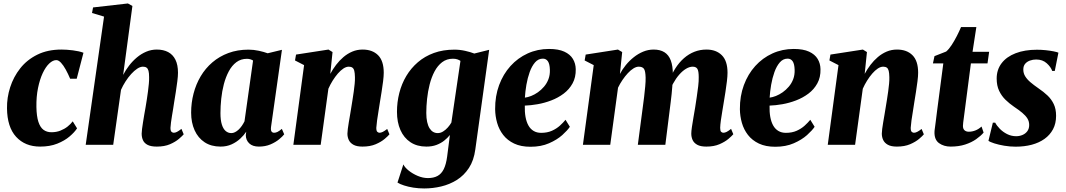

<svg xmlns="http://www.w3.org/2000/svg" viewBox="-20 -837 6164 1110"><path d="M212 10.5Q125 10.5 73.2 -46Q21.5 -102.5 20.5 -211Q19.5 -272.5 38.8 -332.5Q58 -392.5 97 -442Q136 -491.5 195.8 -521Q255.5 -550.5 335.5 -550.5Q365 -550.5 401.2 -546Q437.5 -541.5 462.5 -532L423.5 -382H385.5Q373.5 -410.5 360 -435Q346.5 -459.5 332.5 -474.5Q318.5 -489.5 305.5 -489.5Q285.5 -489.5 264.8 -470Q244 -450.5 227 -414.2Q210 -378 199.8 -328.2Q189.5 -278.5 190.5 -218Q191.5 -164.5 202 -132.5Q212.5 -100.5 231.5 -86.5Q250.5 -72.5 277.5 -72.5Q306 -72.5 329.2 -81.8Q352.5 -91 370.5 -105.2Q388.5 -119.5 400.5 -135.5L425.5 -95Q411 -72.5 382.2 -48Q353.5 -23.5 311 -6.5Q268.5 10.5 212 10.5Z M886.5 10.5Q853 10.5 833.8 0.8Q814.5 -9 806.8 -26Q799 -43 799 -64.5Q799 -74.5 801.2 -91.8Q803.5 -109 806.8 -130.2Q810 -151.5 814 -174Q818 -196.5 821.5 -216.5Q825 -238 828.8 -261.5Q832.5 -285 835.5 -308.2Q838.5 -331.5 840.5 -352.8Q842.5 -374 842 -391Q842 -414.5 838.5 -427.5Q835 -440.5 827.2 -446Q819.5 -451.5 806.5 -451.5Q791 -451.5 773.5 -440Q756 -428.5 738.5 -409.2Q721 -390 705.8 -366.2Q690.5 -342.5 679.5 -317.5L634.5 0H475.5L581.5 -741L512 -762L518 -794L719.5 -817L745.5 -802.5L692 -404Q706.5 -432 726.5 -458Q746.5 -484 771.5 -505Q796.5 -526 825.5 -538.2Q854.5 -550.5 886.5 -550.5Q924.5 -550.5 952 -536Q979.5 -521.5 994.2 -491.8Q1009 -462 1009 -416.5Q1009 -397 1005.2 -367.2Q1001.5 -337.5 996.5 -305.8Q991.5 -274 987 -247Q984.5 -228.5 981 -207.8Q977.5 -187 974.2 -167Q971 -147 968.5 -129Q966 -111 965.5 -98Q965.5 -80 971.8 -74.8Q978 -69.5 984.5 -69.5Q993 -69.5 1003 -74.5Q1013 -79.5 1029 -92L1042 -60.5Q1034.5 -51.5 1014.5 -34.2Q994.5 -17 962.8 -3.2Q931 10.5 886.5 10.5Z M1547 -104Q1544.5 -85 1549.5 -77.2Q1554.5 -69.5 1565 -69.5Q1573.5 -69.5 1583.8 -74.2Q1594 -79 1609.5 -92L1623 -60.5Q1614 -48.5 1593.8 -31.8Q1573.5 -15 1543.8 -2.2Q1514 10.5 1476.5 10.5Q1440.5 10.5 1421 -8Q1401.5 -26.5 1401 -55.5L1403.5 -75.5Q1390.5 -55.5 1369 -35.5Q1347.5 -15.5 1319 -2.5Q1290.5 10.5 1255 10.5Q1201 10.5 1163 -14.5Q1125 -39.5 1105 -84Q1085 -128.5 1085 -185.5Q1085 -242.5 1099 -296.2Q1113 -350 1140.2 -396Q1167.5 -442 1207.8 -476.5Q1248 -511 1300.5 -530.5Q1353 -550 1416.5 -550Q1446.5 -550 1476.2 -543.5Q1506 -537 1527.5 -529L1610 -549ZM1443 -487Q1437 -491 1428 -494Q1419 -497 1407.5 -497Q1372.5 -497 1346.5 -477.5Q1320.5 -458 1302.8 -424.8Q1285 -391.5 1274.2 -350.5Q1263.5 -309.5 1259 -266Q1254.5 -222.5 1254.5 -182.5Q1254.5 -143 1262.5 -117.2Q1270.5 -91.5 1284.8 -79.5Q1299 -67.5 1317.5 -67.5Q1328 -67.5 1338.5 -72.8Q1349 -78 1359 -87.2Q1369 -96.5 1377.8 -109Q1386.5 -121.5 1393.5 -135.5Z M1889.5 -410Q1904 -437 1923 -462Q1942 -487 1965.5 -507Q1989 -527 2016.8 -538.8Q2044.5 -550.5 2076.5 -550.5Q2133 -550.5 2165.8 -517.8Q2198.5 -485 2198.5 -416.5Q2198.5 -397 2194.8 -367.2Q2191 -337.5 2186 -305.8Q2181 -274 2176.5 -247Q2173 -222 2168.2 -194.2Q2163.5 -166.5 2160 -141Q2156.5 -115.5 2155.5 -98Q2155.5 -80 2161.5 -74.8Q2167.5 -69.5 2174 -69.5Q2182.5 -69.5 2192.8 -74.5Q2203 -79.5 2218.5 -91.5L2231.5 -60.5Q2224 -51 2204 -34Q2184 -17 2152 -3.2Q2120 10.5 2075.5 10.5Q2042.5 10.5 2023.5 0Q2004.5 -10.5 1996.5 -27.5Q1988.5 -44.5 1988.5 -64.5Q1988.5 -74.5 1990.8 -91.8Q1993 -109 1996.5 -130.2Q2000 -151.5 2004 -174Q2008 -196.5 2011 -216.5Q2014.5 -238 2018.2 -261.5Q2022 -285 2025.2 -308.2Q2028.5 -331.5 2030.5 -352.8Q2032.5 -374 2032 -391Q2031.5 -414.5 2028.2 -427.5Q2025 -440.5 2017.2 -446Q2009.5 -451.5 1996.5 -451.5Q1981.5 -451.5 1965.2 -440.8Q1949 -430 1933.2 -411.8Q1917.5 -393.5 1903.2 -370.8Q1889 -348 1878.5 -324L1834 0H1676L1738 -460.5L1685.5 -487.5L1691.5 -521.5L1879 -550.5L1902.5 -536Z M2728 26.5Q2719.5 90.5 2691 134Q2662.5 177.5 2620.8 203.5Q2579 229.5 2530.5 241Q2482 252.5 2432.5 252.5Q2400 252.5 2370 247.8Q2340 243 2316 235.2Q2292 227.5 2278 218.5L2312 113.5Q2320 131 2342.8 149.2Q2365.5 167.5 2395.2 180Q2425 192.5 2454 192.5Q2487 192.5 2509.5 180.2Q2532 168 2545.5 140.8Q2559 113.5 2565 68.5L2581 -56.5Q2567 -39 2547.8 -23.8Q2528.5 -8.5 2503 1Q2477.5 10.5 2445 10.5Q2391 10.5 2353 -14.8Q2315 -40 2295 -85.2Q2275 -130.5 2275 -190.5Q2275 -246.5 2288.5 -299.5Q2302 -352.5 2329 -397.8Q2356 -443 2395.8 -477.2Q2435.5 -511.5 2488.5 -530.8Q2541.5 -550 2607 -550Q2638.5 -550 2669.5 -543Q2700.5 -536 2722 -527.5L2808 -549ZM2642 -485Q2635 -490 2624.2 -493.8Q2613.5 -497.5 2598.5 -497.5Q2562.5 -497.5 2536.2 -477.5Q2510 -457.5 2492.2 -424Q2474.5 -390.5 2464 -349.2Q2453.5 -308 2449 -265.2Q2444.5 -222.5 2444.5 -184Q2444.5 -154 2449.5 -131.8Q2454.5 -109.5 2463.5 -95.2Q2472.5 -81 2484.5 -74.2Q2496.5 -67.5 2510.5 -67.5Q2526.5 -67.5 2541.5 -76.8Q2556.5 -86 2569 -100.2Q2581.5 -114.5 2589.5 -128.5Z M3274.5 -104Q3261 -83.5 3230.8 -56.2Q3200.5 -29 3154.2 -8.8Q3108 11.5 3047 11.5Q2991.5 11.5 2952.5 -7Q2913.5 -25.5 2889.2 -56.8Q2865 -88 2854 -126.8Q2843 -165.5 2842.5 -206Q2842 -281.5 2865.5 -345Q2889 -408.5 2931.2 -455.2Q2973.5 -502 3030.5 -528Q3087.5 -554 3154 -554Q3208.5 -554 3242.2 -538.5Q3276 -523 3292 -496.5Q3308 -470 3308.5 -437Q3309.5 -390 3290.2 -355Q3271 -320 3238.8 -295.8Q3206.5 -271.5 3167.2 -256.5Q3128 -241.5 3088 -234.5Q3048 -227.5 3014 -226.5Q3013 -190 3018.2 -161Q3023.5 -132 3035 -111.5Q3046.5 -91 3065 -80Q3083.5 -69 3108.5 -69Q3144 -69 3170.8 -81Q3197.5 -93 3216.8 -110.5Q3236 -128 3249.5 -144.5ZM3118.5 -498Q3092 -498 3073.2 -476.2Q3054.5 -454.5 3042.2 -420.2Q3030 -386 3023.2 -346.8Q3016.5 -307.5 3014.5 -272.5Q3031 -274.5 3050.8 -282.2Q3070.5 -290 3089.8 -303.5Q3109 -317 3125.2 -336Q3141.5 -355 3150.8 -379.5Q3160 -404 3159 -433.5Q3158 -467.5 3147.5 -482.8Q3137 -498 3118.5 -498Z M3577 -536 3564 -409.5Q3577.5 -435.5 3598 -460.8Q3618.5 -486 3644 -506.2Q3669.5 -526.5 3698.5 -538.5Q3727.5 -550.5 3759 -550.5Q3796.5 -550.5 3821.2 -535Q3846 -519.5 3858 -487.5Q3870 -455.5 3870 -406.5Q3870 -398.5 3869.5 -388.5Q3869 -378.5 3867.8 -368Q3866.5 -357.5 3865.5 -348L3845.5 -360.5Q3861.5 -405.5 3883.8 -440.8Q3906 -476 3934 -500.5Q3962 -525 3994.8 -537.8Q4027.5 -550.5 4064.5 -550.5Q4120 -550.5 4153 -517.8Q4186 -485 4186 -416.5Q4186 -397 4182.5 -367.2Q4179 -337.5 4174 -305.8Q4169 -274 4164.5 -247Q4160.5 -222 4155.8 -194.2Q4151 -166.5 4147.5 -141Q4144 -115.5 4143.5 -98Q4143.5 -80 4149.2 -74.8Q4155 -69.5 4162 -69.5Q4170.5 -69.5 4180.8 -74.5Q4191 -79.5 4206.5 -92L4219.5 -61Q4211.5 -51.5 4191.8 -34.5Q4172 -17.5 4140 -3.5Q4108 10.5 4063.5 10.5Q4030 10.5 4011 0Q3992 -10.5 3984.2 -27.5Q3976.5 -44.5 3976.5 -64.5Q3976.5 -78 3980.2 -103.5Q3984 -129 3989.2 -159.2Q3994.5 -189.5 3999 -216.5Q4003.5 -245.5 4008.2 -277.2Q4013 -309 4016.5 -338.8Q4020 -368.5 4019.5 -391Q4019.5 -426 4011.8 -438.8Q4004 -451.5 3984.5 -451.5Q3966.5 -451.5 3946.2 -439.5Q3926 -427.5 3906.8 -405.5Q3887.5 -383.5 3871.5 -354.2Q3855.5 -325 3845.5 -290.5L3869 -382Q3868.5 -360.5 3866.8 -338Q3865 -315.5 3862.8 -292.8Q3860.5 -270 3857.5 -247L3826.5 0H3667.5L3696 -216.5Q3700 -245.5 3703.8 -276.8Q3707.5 -308 3710.2 -337.2Q3713 -366.5 3712.5 -389Q3711.5 -427 3702.8 -439.2Q3694 -451.5 3672.5 -451.5Q3658.5 -451.5 3642.2 -441.5Q3626 -431.5 3609.8 -414Q3593.5 -396.5 3578.8 -374.8Q3564 -353 3553 -330L3508 0H3350L3412.5 -460.5L3360 -487.5L3366 -521.5L3552.5 -550.5Z M4689.5 -104Q4676 -83.5 4645.8 -56.2Q4615.5 -29 4569.2 -8.8Q4523 11.5 4462 11.5Q4406.5 11.5 4367.5 -7Q4328.5 -25.5 4304.2 -56.8Q4280 -88 4269 -126.8Q4258 -165.5 4257.5 -206Q4257 -281.5 4280.5 -345Q4304 -408.5 4346.2 -455.2Q4388.5 -502 4445.5 -528Q4502.5 -554 4569 -554Q4623.5 -554 4657.2 -538.5Q4691 -523 4707 -496.5Q4723 -470 4723.5 -437Q4724.5 -390 4705.2 -355Q4686 -320 4653.8 -295.8Q4621.5 -271.5 4582.2 -256.5Q4543 -241.5 4503 -234.5Q4463 -227.5 4429 -226.5Q4428 -190 4433.2 -161Q4438.5 -132 4450 -111.5Q4461.5 -91 4480 -80Q4498.5 -69 4523.5 -69Q4559 -69 4585.8 -81Q4612.5 -93 4631.8 -110.5Q4651 -128 4664.5 -144.5ZM4533.5 -498Q4507 -498 4488.2 -476.2Q4469.5 -454.5 4457.2 -420.2Q4445 -386 4438.2 -346.8Q4431.5 -307.5 4429.5 -272.5Q4446 -274.5 4465.8 -282.2Q4485.5 -290 4504.8 -303.5Q4524 -317 4540.2 -336Q4556.5 -355 4565.8 -379.5Q4575 -404 4574 -433.5Q4573 -467.5 4562.5 -482.8Q4552 -498 4533.5 -498Z M4979 -410Q4993.5 -437 5012.5 -462Q5031.5 -487 5055 -507Q5078.5 -527 5106.2 -538.8Q5134 -550.5 5166 -550.5Q5222.5 -550.5 5255.2 -517.8Q5288 -485 5288 -416.5Q5288 -397 5284.2 -367.2Q5280.5 -337.5 5275.5 -305.8Q5270.5 -274 5266 -247Q5262.5 -222 5257.8 -194.2Q5253 -166.5 5249.5 -141Q5246 -115.5 5245 -98Q5245 -80 5251 -74.8Q5257 -69.5 5263.5 -69.5Q5272 -69.5 5282.2 -74.5Q5292.5 -79.5 5308 -91.5L5321 -60.5Q5313.5 -51 5293.5 -34Q5273.5 -17 5241.5 -3.2Q5209.5 10.5 5165 10.5Q5132 10.5 5113 0Q5094 -10.5 5086 -27.5Q5078 -44.5 5078 -64.5Q5078 -74.5 5080.2 -91.8Q5082.5 -109 5086 -130.2Q5089.5 -151.5 5093.5 -174Q5097.5 -196.5 5100.5 -216.5Q5104 -238 5107.8 -261.5Q5111.5 -285 5114.8 -308.2Q5118 -331.5 5120 -352.8Q5122 -374 5121.5 -391Q5121 -414.5 5117.8 -427.5Q5114.5 -440.5 5106.8 -446Q5099 -451.5 5086 -451.5Q5071 -451.5 5054.8 -440.8Q5038.5 -430 5022.8 -411.8Q5007 -393.5 4992.8 -370.8Q4978.5 -348 4968 -324L4923.5 0H4765.5L4827.5 -460.5L4775 -487.5L4781 -521.5L4968.5 -550.5L4992 -536Z M5556.5 -189.5Q5554 -170.5 5552 -155.2Q5550 -140 5548.5 -128.5Q5547 -117 5547 -109Q5547 -92 5556.2 -83.8Q5565.5 -75.5 5581 -75.5Q5600 -75.5 5618.8 -82.8Q5637.5 -90 5654.5 -105.5L5666.5 -70.5Q5650 -51 5623.2 -32.2Q5596.5 -13.5 5559.8 -1.5Q5523 10.5 5476 10.5Q5436.5 10.5 5408.8 -9.5Q5381 -29.5 5382.5 -75Q5382.5 -78 5383.2 -84.5Q5384 -91 5385.8 -103.5Q5387.5 -116 5390.2 -137.5Q5393 -159 5397 -192L5433.5 -470.5H5373.5L5382.5 -512.5L5450 -539Q5466 -552.5 5481.8 -576.8Q5497.5 -601 5511.8 -628.8Q5526 -656.5 5536 -680.5H5624.5L5602.5 -537.5H5698.5L5689 -470.5H5593Z M6078 -427H6063Q6055.5 -449.5 6031.5 -471.2Q6007.5 -493 5970.5 -493Q5951.5 -493 5934.2 -486.8Q5917 -480.5 5906.5 -468Q5896 -455.5 5896 -435Q5896 -414 5906.5 -396.5Q5917 -379 5936.5 -362.2Q5956 -345.5 5983.5 -326.5Q6013 -306.5 6035.8 -285Q6058.5 -263.5 6072 -235.2Q6085.5 -207 6085.5 -167.5Q6085.5 -123 6067.8 -89.8Q6050 -56.5 6018.5 -34Q5987 -11.5 5944.5 -0.2Q5902 11 5851.5 11Q5819 11 5786.2 5.5Q5753.5 0 5728.5 -8Q5703.5 -16 5694.5 -23L5720 -128H5733.5Q5742 -111 5759.8 -92.8Q5777.5 -74.5 5802 -62Q5826.5 -49.5 5855 -49.5Q5874 -49.5 5891.2 -56.8Q5908.5 -64 5919.2 -78.5Q5930 -93 5930 -114.5Q5930 -135 5919.8 -151.8Q5909.5 -168.5 5889.8 -185Q5870 -201.5 5841.5 -220.5Q5816 -238 5793.2 -260Q5770.5 -282 5756.2 -312Q5742 -342 5742 -383Q5742 -434 5770.5 -471.5Q5799 -509 5851.5 -529.2Q5904 -549.5 5975 -549.5Q6000 -549.5 6026 -546.8Q6052 -544 6071.8 -540Q6091.5 -536 6099 -532.5Z"/></svg>

Font: Merriweather 60pt Black
Style: Italic
Weight: 900
Italic angle: -7.8°
Version: Version 2.101